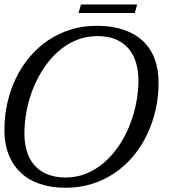

<svg xmlns="http://www.w3.org/2000/svg" viewBox="-30 -844 829 874"><path d="M-9.8 -241.2V-254.4Q-9.8 -317.9 3.9 -377.4Q17.6 -437 43.2 -489.5Q68.8 -542 105.7 -585.4Q142.6 -628.9 189.2 -660.4Q235.8 -691.9 291.5 -709.2Q347.2 -726.6 410.2 -726.6Q479 -726.6 531.7 -708.7Q584.5 -690.9 620.1 -657.7Q655.8 -624.5 673.8 -576.4Q691.9 -528.3 691.9 -467.8Q691.9 -404.3 678.2 -344Q664.6 -283.7 638.9 -230.5Q613.3 -177.2 576.4 -133.1Q539.6 -88.9 492.7 -56.9Q445.8 -24.9 389.6 -7.1Q333.5 10.7 269.5 10.7Q203.6 10.7 152.3 -6.6Q101.1 -23.9 65.7 -56.6Q30.3 -89.4 11 -136Q-8.3 -182.6 -9.8 -241.2ZM413.6 -679.7Q361.3 -679.7 316.4 -660.9Q271.5 -642.1 234.6 -609.4Q197.8 -576.7 168.9 -533.2Q140.1 -489.7 120.6 -440.7Q101.1 -391.6 91.1 -339.1Q81.1 -286.6 81.1 -236.8Q81.1 -194.3 91.6 -157.7Q102.1 -121.1 124.8 -94Q147.5 -66.9 183.3 -51.5Q219.2 -36.1 270 -36.1Q319.8 -36.1 363.5 -54.2Q407.2 -72.3 443.8 -103.8Q480.5 -135.3 509.5 -178Q538.6 -220.7 558.6 -269.8Q578.6 -318.8 589.4 -372.3Q600.1 -425.8 600.1 -478.5Q600.1 -520.5 589.6 -557.1Q579.1 -593.8 556.6 -621.1Q534.2 -648.4 498.8 -664.1Q463.4 -679.7 413.6 -679.7ZM327.6 -784.7 338.4 -823.7H594.2L583.5 -784.7Z"/></svg>

Font: Arian Grqi
Style: Italic
Weight: 400
Italic angle: -15°
Designer: Ruben Hakobyan (Tarumian)
Foundry: Ruben Hakobyan (Tarumian)
Version: Version 1.002